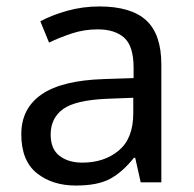

<svg xmlns="http://www.w3.org/2000/svg" viewBox="-20 -565 601 595"><path d="M288 -545Q386 -545 433 -502Q480 -459 480 -365V0H416L399 -76H395Q360 -32 321.5 -11Q283 10 215 10Q142 10 94 -28.5Q46 -67 46 -149Q46 -229 109 -272.5Q172 -316 303 -320L394 -323V-355Q394 -422 365 -448Q336 -474 283 -474Q241 -474 203 -461.5Q165 -449 132 -433L105 -499Q140 -518 188 -531.5Q236 -545 288 -545ZM314 -259Q214 -255 175.5 -227Q137 -199 137 -148Q137 -103 164.5 -82Q192 -61 235 -61Q303 -61 348 -98.5Q393 -136 393 -214V-262Z"/></svg>

Font: Noto Sans NKo Unjoined
Style: Regular
Weight: 400
Designer: Monotype Design Team
Foundry: Monotype Imaging Inc.
Version: Version 2.004